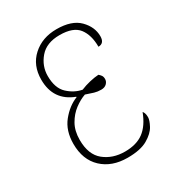

<svg xmlns="http://www.w3.org/2000/svg" viewBox="-140 -627 657 721"><g transform="rotate(-30 188.5 -266.0)"><path d="M204 10Q136 10 94.5 -29Q53 -68 53 -137Q53 -194 83 -231Q113 -268 151 -283V-285Q69 -316 69 -406Q69 -468 110 -505Q151 -542 213 -542Q279 -542 311 -509.5Q343 -477 343 -437Q343 -406 317 -406Q317 -457 294 -487Q271 -517 212 -517Q155 -517 126 -483Q97 -449 97 -406Q97 -353 124.5 -327.5Q152 -302 185 -296Q204 -304 225.5 -309Q247 -314 264 -315Q269 -311 273.5 -305Q278 -299 278 -289Q278 -278 269.5 -269.5Q261 -261 246 -261Q230 -261 216.5 -265Q203 -269 183 -276Q160 -268 136.5 -250.5Q113 -233 97 -205Q81 -177 81 -138Q81 -74 117.5 -44.5Q154 -15 207 -15Q257 -15 288 -38Q319 -61 338 -111Q341 -108 343.5 -101.5Q346 -95 346 -84Q346 -71 334 -48.5Q322 -26 291 -8Q260 10 204 10Z"/></g></svg>

Font: Noto Serif Condensed Thin
Style: Regular
Weight: 100
Width: 3
Designer: Monotype Design Team
Foundry: Monotype Imaging Inc.
Version: Version 2.013; ttfautohint (v1.8.4.7-5d5b)